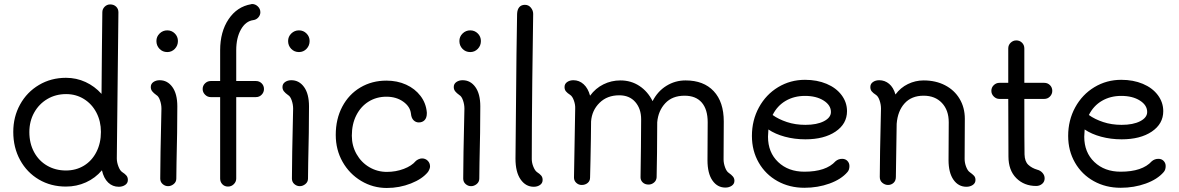

<svg xmlns="http://www.w3.org/2000/svg" viewBox="-20 -914 5864 955"><path d="M616 -19Q616 -3 602.5 6Q589 15 571 15Q540 15 518 -6Q496 -27 487 -67Q454 -28 407.5 -7Q361 14 308 14Q233 14 173.5 -21Q114 -56 80 -118Q46 -180 46 -258Q46 -333 80 -394.5Q114 -456 174 -491.5Q234 -527 308 -527Q360 -527 405.5 -506Q451 -485 485 -447Q487 -609 487 -677Q489 -852 489 -853Q489 -869 500.5 -880.5Q512 -892 528 -892Q546 -892 557.5 -881Q569 -870 569 -853Q567 -730 561 -126Q561 -107 569 -86Q577 -65 588 -58Q602 -49 609 -40.5Q616 -32 616 -19ZM482 -258Q482 -311 459.5 -354Q437 -397 397.5 -421.5Q358 -446 309 -446Q257 -446 215.5 -421.5Q174 -397 150 -354Q126 -311 126 -257Q126 -201 149.5 -157.5Q173 -114 214.5 -90Q256 -66 308 -66Q358 -66 397.5 -90Q437 -114 459.5 -158Q482 -202 482 -258Z M758 -710Q758 -732 774 -747.5Q790 -763 812 -763Q834 -763 849.5 -747.5Q865 -732 865 -710Q865 -687 849.5 -671Q834 -655 812 -655Q789 -655 773.5 -671Q758 -687 758 -710ZM777 -26Q777 -118 783 -374Q783 -394 776 -414.5Q769 -435 758 -441Q744 -451 737 -460Q730 -469 730 -481Q730 -497 743 -506Q756 -515 774 -515Q813 -515 837.5 -481Q862 -447 862 -385Q862 -261 858 -105L857 -26Q857 -9 844 1.5Q831 12 816 12Q801 12 789 1.5Q777 -9 777 -26Z M1253 -511Q1270 -511 1281.5 -499.5Q1293 -488 1293 -471Q1293 -455 1281.5 -443Q1270 -431 1253 -431H1155V-26Q1155 -10 1143 2Q1131 14 1114 14Q1097 14 1086 2.5Q1075 -9 1075 -26V-431H1028Q1012 -431 1000 -443Q988 -455 988 -471Q988 -488 1000 -499.5Q1012 -511 1028 -511H1075V-664Q1075 -756 1117 -818.5Q1159 -881 1229 -893Q1230 -894 1234 -894Q1250 -894 1262.5 -882Q1275 -870 1275 -853Q1275 -839 1265 -827.5Q1255 -816 1240 -814Q1202 -809 1178.5 -767.5Q1155 -726 1155 -664V-511ZM1413 -710Q1413 -732 1429 -747.5Q1445 -763 1467 -763Q1489 -763 1504.5 -747.5Q1520 -732 1520 -710Q1520 -687 1504.5 -671Q1489 -655 1467 -655Q1444 -655 1428.5 -671Q1413 -687 1413 -710ZM1432 -26Q1432 -118 1438 -374Q1438 -394 1431 -414.5Q1424 -435 1413 -441Q1399 -451 1392 -460Q1385 -469 1385 -481Q1385 -497 1398 -506Q1411 -515 1429 -515Q1468 -515 1492.5 -481Q1517 -447 1517 -385Q1517 -261 1513 -105L1512 -26Q1512 -9 1499 1.5Q1486 12 1471 12Q1456 12 1444 1.5Q1432 -9 1432 -26Z M1650 -243Q1650 -322 1682.5 -383.5Q1715 -445 1772.5 -479Q1830 -513 1902 -513Q1956 -513 2000 -493Q2044 -473 2071.5 -437Q2099 -401 2103 -355V-350Q2103 -328 2092 -316.5Q2081 -305 2063 -305Q2048 -305 2037 -316Q2026 -327 2024 -349Q2020 -384 1985.5 -408.5Q1951 -433 1902 -433Q1853 -433 1814 -409Q1775 -385 1752.5 -341Q1730 -297 1730 -239Q1730 -189 1753.5 -147.5Q1777 -106 1817 -82.5Q1857 -59 1904 -59Q1949 -59 1988.5 -74Q2028 -89 2048 -113Q2053 -118 2062 -122Q2071 -126 2079 -126Q2096 -126 2107.5 -114.5Q2119 -103 2119 -86Q2119 -75 2109 -59Q2081 -24 2024 -1.5Q1967 21 1904 21Q1835 21 1776.5 -14Q1718 -49 1684 -109Q1650 -169 1650 -243Z M2265 -710Q2265 -732 2281 -747.5Q2297 -763 2319 -763Q2341 -763 2356.5 -747.5Q2372 -732 2372 -710Q2372 -687 2356.5 -671Q2341 -655 2319 -655Q2296 -655 2280.5 -671Q2265 -687 2265 -710ZM2284 -26Q2284 -118 2290 -374Q2290 -394 2283 -414.5Q2276 -435 2265 -441Q2251 -451 2244 -460Q2237 -469 2237 -481Q2237 -497 2250 -506Q2263 -515 2281 -515Q2320 -515 2344.5 -481Q2369 -447 2369 -385Q2369 -261 2365 -105L2364 -26Q2364 -9 2351 1.5Q2338 12 2323 12Q2308 12 2296 1.5Q2284 -9 2284 -26Z M2625 -123Q2625 -104 2633 -84.5Q2641 -65 2651 -58Q2665 -49 2672 -40.5Q2679 -32 2679 -19Q2679 -3 2666 6Q2653 15 2635 15Q2595 15 2569.5 -21.5Q2544 -58 2544 -125Q2550 -804 2552 -845Q2553 -867 2563 -878.5Q2573 -890 2591 -890Q2609 -890 2620.5 -876Q2632 -862 2632 -845Q2630 -750 2627.5 -510.5Q2625 -271 2625 -123Z M3633 -15Q3633 1 3619.5 10Q3606 19 3588 19Q3548 19 3523.5 -16.5Q3499 -52 3499 -117L3500 -306Q3500 -370 3470.5 -404Q3441 -438 3385 -438Q3324 -438 3289 -400.5Q3254 -363 3249 -306Q3249 -256 3248 -152.5Q3247 -49 3246 -32Q3245 -16 3233 -6Q3221 4 3206 4Q3188 4 3177 -6.5Q3166 -17 3166 -32Q3167 -91 3168 -181.5Q3169 -272 3169 -321Q3169 -373 3140 -406.5Q3111 -440 3060 -440Q3000 -440 2962 -402.5Q2924 -365 2920 -310L2919 -222Q2918 -166 2917 -114Q2916 -62 2915 -31Q2915 -14 2903 -4Q2891 6 2873 6Q2858 6 2846.5 -4.5Q2835 -15 2835 -31L2841 -374Q2842 -393 2834.5 -414Q2827 -435 2816 -442Q2802 -451 2795 -459.5Q2788 -468 2788 -481Q2788 -497 2801 -506Q2814 -515 2832 -515Q2861 -515 2883 -495Q2905 -475 2915 -438Q2942 -475 2981.5 -494.5Q3021 -514 3066 -514Q3119 -514 3160.5 -486.5Q3202 -459 3226 -411Q3251 -460 3294.5 -487Q3338 -514 3390 -514Q3480 -514 3530 -460.5Q3580 -407 3580 -310Q3580 -194 3579 -121Q3579 -102 3586.5 -81.5Q3594 -61 3605 -54Q3618 -45 3625.5 -36Q3633 -27 3633 -15Z M4205 -88Q4205 -69 4195 -58Q4164 -22 4106 -1Q4048 20 3981 20Q3907 20 3847.5 -13Q3788 -46 3754 -105Q3720 -164 3720 -238Q3720 -316 3755 -380Q3790 -444 3850.5 -480.5Q3911 -517 3984 -517Q4044 -517 4091.5 -497Q4139 -477 4166 -441Q4193 -405 4193 -361Q4193 -298 4136 -259.5Q4079 -221 3986 -221Q3932 -221 3884 -234Q3836 -247 3802 -270Q3800 -246 3800 -234Q3800 -156 3850.5 -108Q3901 -60 3981 -60Q4089 -60 4136 -112Q4150 -124 4169 -124Q4185 -124 4195 -113.5Q4205 -103 4205 -88ZM3823 -342Q3852 -321 3894 -307Q3936 -293 3986 -293Q4043 -293 4078 -311Q4113 -329 4113 -357Q4113 -391 4076.5 -414Q4040 -437 3984 -437Q3930 -437 3888 -412.5Q3846 -388 3823 -342Z M4832 -19Q4832 -3 4818.5 6Q4805 15 4787 15Q4747 15 4722.5 -20Q4698 -55 4698 -118L4699 -306Q4699 -366 4665 -402Q4631 -438 4574 -438Q4514 -438 4479.5 -400Q4445 -362 4440 -298L4436 -34Q4436 -15 4424.5 -4.5Q4413 6 4397 6Q4382 6 4369 -4.5Q4356 -15 4356 -34Q4356 -124 4362 -374Q4362 -394 4355 -414.5Q4348 -435 4337 -442Q4323 -451 4316 -459.5Q4309 -468 4309 -481Q4309 -497 4322 -506Q4335 -515 4353 -515Q4381 -515 4402.5 -497Q4424 -479 4434 -444Q4459 -478 4496 -496Q4533 -514 4574 -514Q4634 -514 4680.5 -490Q4727 -466 4753 -422.5Q4779 -379 4779 -323L4778 -123Q4778 -104 4785.5 -84.5Q4793 -65 4803 -58Q4817 -48 4824.5 -40Q4832 -32 4832 -19Z M5174 -422H5075Q5075 -187 5076 -146Q5077 -111 5094.5 -94.5Q5112 -78 5139 -70Q5155 -66 5165.5 -54Q5176 -42 5176 -27Q5176 -10 5163.5 0.5Q5151 11 5134 11Q5074 11 5035 -28Q4996 -67 4996 -136Q4996 -301 4995 -422H4951Q4935 -422 4923 -434Q4911 -446 4911 -462Q4911 -479 4923 -490.5Q4935 -502 4951 -502H4995V-673Q4995 -690 5007 -701.5Q5019 -713 5035 -713Q5052 -713 5063.5 -701.5Q5075 -690 5075 -673V-502H5174Q5191 -502 5202.5 -490.5Q5214 -479 5214 -462Q5214 -446 5202.5 -434Q5191 -422 5174 -422Z M5778 -88Q5778 -69 5768 -58Q5737 -22 5679 -1Q5621 20 5554 20Q5480 20 5420.5 -13Q5361 -46 5327 -105Q5293 -164 5293 -238Q5293 -316 5328 -380Q5363 -444 5423.5 -480.5Q5484 -517 5557 -517Q5617 -517 5664.5 -497Q5712 -477 5739 -441Q5766 -405 5766 -361Q5766 -298 5709 -259.5Q5652 -221 5559 -221Q5505 -221 5457 -234Q5409 -247 5375 -270Q5373 -246 5373 -234Q5373 -156 5423.5 -108Q5474 -60 5554 -60Q5662 -60 5709 -112Q5723 -124 5742 -124Q5758 -124 5768 -113.5Q5778 -103 5778 -88ZM5396 -342Q5425 -321 5467 -307Q5509 -293 5559 -293Q5616 -293 5651 -311Q5686 -329 5686 -357Q5686 -391 5649.5 -414Q5613 -437 5557 -437Q5503 -437 5461 -412.5Q5419 -388 5396 -342Z"/></svg>

Font: Tsukimi Rounded Medium
Style: Regular
Weight: 500
Designer: Takashi Funayama
Foundry: Takashi Funayama
Version: Version 1.032; ttfautohint (v1.8.3)